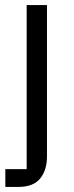

<svg xmlns="http://www.w3.org/2000/svg" viewBox="-20 -536 290 756"><path d="M1 130H85V-516H165V80Q165 134 138 167Q111 200 53 200H1Z"/></svg>

Font: IBM Plex Sans Arabic
Style: Regular
Weight: 400
Designer: Mike Abbink, Paul van der Laan, Pieter van Rosmalen, Wael Morcos, Khajak Apelian
Foundry: Bold Monday
Version: Version 1.005